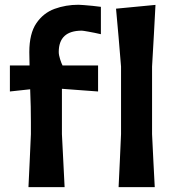

<svg xmlns="http://www.w3.org/2000/svg" viewBox="-20 -766 714 786"><path d="M96.5 0Q99.5 -54.5 101.5 -104.8Q103.5 -155 106.5 -217V-266.5Q106.5 -296 105.8 -330Q105 -364 103.5 -400.5L20.5 -391.5V-498H101Q100 -527.5 100 -552.5Q100 -628.5 128.8 -670.8Q157.5 -713 203.5 -729.8Q249.5 -746.5 301 -746.5Q307 -746.5 323.5 -745.2Q340 -744 359.5 -742Q379 -740 393 -738V-626Q367 -632 343.2 -636.2Q319.5 -640.5 315 -640.5Q220.5 -640.5 220.5 -553Q220.5 -541 226 -523.8Q231.5 -506.5 236 -498H381.5V-391.5Q343 -394.5 306.5 -397Q270 -399.5 233.5 -402.5V-217Q237 -155 239.2 -104.8Q241.5 -54.5 244.5 0ZM465.5 0Q468 -54.5 470.5 -104.8Q473 -155 475.5 -217V-493.5Q470.5 -555 465.5 -613.8Q460.5 -672.5 455 -730.5L616.5 -746Q613.5 -687 610 -624.2Q606.5 -561.5 602.5 -493.5V-217Q605.5 -155 608 -104.8Q610.5 -54.5 613.5 0Z"/></svg>

Font: Commissioner Loud SemiBold
Style: Regular
Weight: 600
Designer: Kostas Bartsokas
Foundry: Kostas Bartsokas
Version: Version 1.000; ttfautohint (v1.8.3)